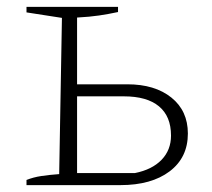

<svg xmlns="http://www.w3.org/2000/svg" viewBox="-20 -538 615 558"><path d="M57 0V-15Q77 -23 100.5 -26.5Q124 -30 152 -32L160 -486L57 -502V-518H323V-503Q295 -497 268 -493Q241 -489 204 -487V-293H350Q430 -293 478 -254.5Q526 -216 526 -150Q526 -80 473 -40Q420 0 330 0ZM204 -35H372Q422 -45 449.5 -73.5Q477 -102 477 -144Q477 -200 442 -229Q407 -258 340 -258H204Z"/></svg>

Font: Piazzolla SC ExtraLight
Style: Regular
Weight: 200
Designer: Juan Pablo del Peral
Foundry: Huerta Tipografica
Version: Version 1.330